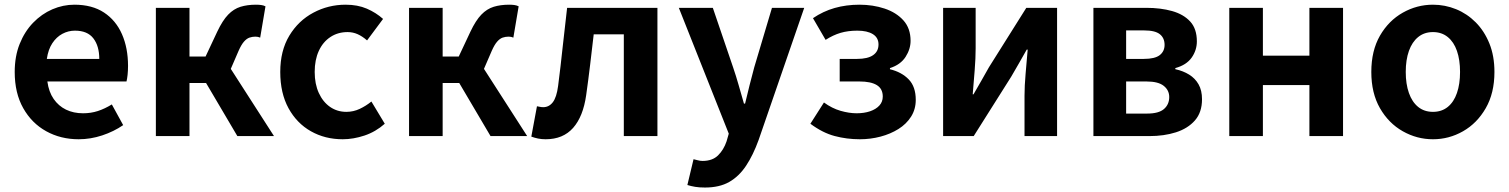

<svg xmlns="http://www.w3.org/2000/svg" viewBox="-20 -594 6587 838"><path d="M323.4 13.8Q244.9 13.8 181.7 -21.2Q118.5 -56.1 81.4 -121.9Q44.2 -187.7 44.2 -279.9Q44.2 -348.1 65.8 -402.2Q87.4 -456.3 124.6 -494.8Q161.8 -533.2 208.5 -553.4Q255.3 -573.5 304.7 -573.5Q382.1 -573.5 434 -539.3Q485.9 -505.1 512.4 -444.7Q538.8 -384.4 538.8 -306.4Q538.8 -285.9 536.9 -267.6Q534.9 -249.4 532.1 -238.4H186.7Q192.9 -192.8 214.2 -162.1Q235.4 -131.4 268.1 -115.5Q300.8 -99.6 342.6 -99.6Q376.6 -99.6 407 -109.4Q437.3 -119.3 468.1 -138.2L517.6 -47.9Q476.7 -19.8 426 -3Q375.4 13.8 323.4 13.8ZM184.4 -336.9H413.3Q413.3 -393.2 387.4 -426.7Q361.6 -460.2 307.1 -460.2Q278 -460.2 252.2 -446.4Q226.4 -432.6 208.4 -405.4Q190.4 -378.2 184.4 -336.9Z M660.3 0V-559.8H807V-347.2H877.2L928.1 -455.6Q951.5 -504.9 975.7 -530Q1000 -555.2 1029.8 -564.4Q1059.6 -573.5 1097 -573.5Q1108.6 -573.5 1119.4 -572.2Q1130.2 -570.8 1138.7 -566.4L1115.6 -429.8Q1110.9 -431.8 1105.9 -433Q1101 -434.1 1095 -434.1Q1081 -434.1 1068.7 -429.8Q1056.5 -425.5 1045 -412.4Q1033.4 -399.4 1021.3 -372.1L987.3 -293.4L1175.9 0H1016L879.4 -231.7H807V0Z M1475.8 13.8Q1398.7 13.8 1337 -21.1Q1275.3 -55.9 1239.2 -121.7Q1203.2 -187.5 1203.2 -279.9Q1203.2 -372.8 1242.8 -438.4Q1282.4 -503.9 1347.8 -538.7Q1413.1 -573.5 1488.5 -573.5Q1541 -573.5 1581.1 -556.2Q1621.2 -538.8 1651.9 -511.4L1582.1 -417.6Q1561.6 -435.6 1540.9 -444.8Q1520.2 -454 1497.1 -454Q1454.4 -454 1421.9 -432.3Q1389.3 -410.7 1371.4 -371.7Q1353.5 -332.7 1353.5 -279.9Q1353.5 -227.4 1371.5 -188.2Q1389.5 -148.9 1420.7 -127.3Q1451.9 -105.8 1491.7 -105.8Q1522.4 -105.8 1550 -118.8Q1577.7 -131.9 1601 -150.9L1659.4 -53.9Q1619.4 -18.6 1570.8 -2.4Q1522.2 13.8 1475.8 13.8Z M1765.3 0V-559.8H1912V-347.2H1982.2L2033.1 -455.6Q2056.5 -504.9 2080.7 -530Q2105 -555.2 2134.8 -564.4Q2164.6 -573.5 2202 -573.5Q2213.6 -573.5 2224.4 -572.2Q2235.2 -570.8 2243.7 -566.4L2220.6 -429.8Q2215.9 -431.8 2210.9 -433Q2206 -434.1 2200 -434.1Q2186 -434.1 2173.7 -429.8Q2161.5 -425.5 2150 -412.4Q2138.4 -399.4 2126.3 -372.1L2092.3 -293.4L2280.9 0H2121L1984.4 -231.7H1912V0Z M2361.5 13.8Q2343.3 13.8 2328.6 10.7Q2314 7.7 2299 2.3L2323.6 -130.2Q2330.1 -129.2 2336.7 -127.7Q2343.3 -126.2 2351 -126.2Q2376.2 -126.2 2392.8 -147.7Q2409.4 -169.2 2415.9 -218.9Q2426.9 -303.9 2435.9 -389.5Q2445 -475 2455.2 -559.8H2849.4V0H2702.7V-444.1H2571.3Q2563.7 -377.8 2555.7 -311.5Q2547.8 -245.1 2538.4 -178.6Q2525.2 -85.4 2481.4 -35.8Q2437.5 13.8 2361.5 13.8Z M3056.8 224.5Q3032.1 224.5 3014.2 221.5Q2996.3 218.5 2980.1 213.5L3007 100.9Q3015 102.6 3025.5 105.5Q3035.9 108.4 3046.3 108.4Q3089.3 108.4 3114 84.2Q3138.6 60 3151.2 22.8L3160.8 -10.6L2942.8 -559.8H3091.2L3179.7 -300Q3192.7 -262.1 3204 -222.2Q3215.2 -182.3 3227 -141.9H3232Q3241.1 -181.5 3251.4 -221.4Q3261.7 -261.3 3271.9 -300L3349.3 -559.8H3490.1L3291 17.1Q3267.1 83 3236.3 129.4Q3205.5 175.8 3162.7 200.2Q3120 224.5 3056.8 224.5Z M3733 13.8Q3675.7 13.8 3622.9 -0.3Q3570.1 -14.3 3517 -53.9L3576.2 -146.7Q3611.3 -121.1 3648.7 -110.3Q3686.1 -99.6 3718.8 -99.6Q3751.6 -99.6 3777.4 -108.3Q3803.1 -117.1 3818 -133.3Q3832.9 -149.5 3832.9 -172.6Q3832.9 -206.7 3807 -222.5Q3781.2 -238.4 3731 -238.4H3644.9V-336.9H3720.6Q3767.2 -336.9 3790.8 -353.3Q3814.3 -369.6 3814.3 -399.9Q3814.3 -429.5 3789.9 -444.8Q3765.4 -460.2 3721.9 -460.2Q3681.7 -460.2 3649 -450.7Q3616.4 -441.1 3583.4 -420L3528.3 -514.7Q3572.2 -544.6 3622.8 -559.1Q3673.4 -573.5 3731.2 -573.5Q3789.9 -573.5 3840.9 -556.6Q3891.9 -539.6 3923.1 -505Q3954.3 -470.3 3954.3 -415.9Q3954.3 -379.9 3932.5 -345.8Q3910.7 -311.7 3864.3 -296.8V-291.8Q3915.5 -279.3 3946.2 -247.4Q3976.9 -215.6 3976.9 -158.2Q3976.9 -117.1 3956.5 -84.9Q3936 -52.6 3901.3 -30.9Q3866.6 -9.2 3823.1 2.3Q3779.5 13.8 3733 13.8Z M4096.3 0V-559.8H4238.3V-383.2Q4238.3 -340.9 4234.1 -287.8Q4229.9 -234.6 4225.5 -182.4H4229Q4243.6 -208.2 4263.2 -241.8Q4282.7 -275.5 4296.4 -300.5L4459.4 -559.8H4593.7V0H4451.6V-176.4Q4451.6 -218.8 4456.3 -272Q4461 -325.2 4465.4 -377.4H4461.2Q4446.7 -352.4 4427.4 -317.9Q4408.2 -283.5 4393.5 -259.3L4229.8 0Z M4752.3 0V-559.8H4983.3Q5045.7 -559.8 5095.6 -545.8Q5145.5 -531.8 5174.7 -500.1Q5203.8 -468.5 5203.8 -413.4Q5203.8 -374.9 5181.1 -342.5Q5158.3 -310.2 5109.8 -296.8V-292Q5144.1 -284.5 5170.2 -268.3Q5196.4 -252.1 5211.3 -225.8Q5226.3 -199.4 5226.3 -160.9Q5226.3 -103.7 5195.3 -68.3Q5164.2 -33 5112.4 -16.5Q5060.6 0 4996.3 0ZM4895.1 -336.9H4972.1Q5020.9 -336.9 5041.9 -353.5Q5062.9 -370.1 5062.9 -398.1Q5062.9 -428.2 5042.2 -444.7Q5021.5 -461.2 4974.3 -461.2H4895.1ZM4895.1 -98.3H4986.9Q5037.5 -98.3 5060.4 -118.3Q5083.2 -138.2 5083.2 -170.5Q5083.2 -200.1 5059.3 -219.2Q5035.4 -238.4 4984.1 -238.4H4895.1Z M5345.3 0V-559.8H5492V-350.9H5695V-559.8H5841.8V0H5695V-222.8H5492V0Z M6234.3 13.8Q6164.3 13.8 6102.6 -21.1Q6040.9 -55.9 6003 -121.7Q5965.2 -187.5 5965.2 -279.9Q5965.2 -372.8 6003 -438.4Q6040.9 -503.9 6102.6 -538.7Q6164.3 -573.5 6234.3 -573.5Q6286.7 -573.5 6335.1 -553.9Q6383.4 -534.2 6421 -496.4Q6458.6 -458.5 6480.6 -404.2Q6502.6 -349.8 6502.6 -279.9Q6502.6 -187.5 6464.6 -121.7Q6426.7 -55.9 6365.5 -21.1Q6304.3 13.8 6234.3 13.8ZM6234.3 -105.8Q6272.3 -105.8 6298.9 -127.3Q6325.5 -148.9 6339 -188.2Q6352.5 -227.4 6352.5 -279.9Q6352.5 -332.7 6339 -371.7Q6325.5 -410.7 6298.9 -432.3Q6272.3 -454 6234.3 -454Q6196.2 -454 6169.7 -432.3Q6143.1 -410.7 6129.3 -371.7Q6115.5 -332.7 6115.5 -279.9Q6115.5 -227.4 6129.3 -188.2Q6143.1 -148.9 6169.7 -127.3Q6196.2 -105.8 6234.3 -105.8Z"/></svg>

Font: Noto Sans TC
Style: Regular
Weight: 100
Designer: Ryoko NISHIZUKA 西塚涼子 (kana, bopomofo & ideographs); Paul D. Hunt (Latin, Greek & Cyrillic); Sandoll Communications 산돌커뮤니
Foundry: Adobe
Version: Version 2.004;hotconv 1.0.118;makeotfexe 2.5.65603